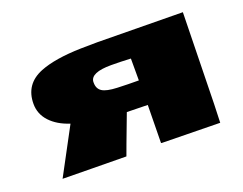

<svg xmlns="http://www.w3.org/2000/svg" viewBox="-86 -662 1046 826"><g transform="rotate(-20 437.0 -249.0)"><path d="M529.8 -386.7Q480 -389.2 439.9 -389.2Q346.7 -389.2 343.8 -348.1Q343.8 -345.7 343.8 -343.3Q343.8 -315.9 363.5 -303.2Q383.3 -290.5 431.9 -288.6Q480.5 -286.6 529.8 -286.6ZM367.7 2.4Q340.3 2.4 213.1 0.7Q85.9 -1 76.7 -1L189.9 -212.4Q133.8 -230.5 101.6 -265.1Q69.3 -299.8 69.3 -346.2Q69.3 -436.5 154.3 -470.7Q222.7 -498 341.8 -501Q373 -502 417.5 -502L808.1 -497.6L802.2 -217.3Q799.3 -53.2 796.4 4.4L529.8 0Q527.3 0 527.3 -2.9L529.8 -174.3L434.6 -176.3Q372.1 -11.2 367.7 2.4Z"/></g></svg>

Font: Seymour One
Style: Book
Weight: 400
Designer: vernon adams
Foundry: vernon adams
Version: Version 1.000; ttfautohint (v0.93) -l 8 -r 50 -G 200 -x 0 -w